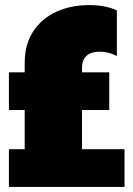

<svg xmlns="http://www.w3.org/2000/svg" viewBox="-20 -734 524 754"><path d="M15 -148H77V-302H15V-450H77V-487Q77 -559 110 -610Q143 -661 200.5 -687.5Q258 -714 330 -714Q395 -714 439 -693V-514Q407 -531 371 -531Q338 -531 320 -515Q302 -499 302 -467V-450H409V-302H302V-148H469V0H15Z"/></svg>

Font: Prompt Black
Style: Regular
Weight: 900
Designer: Katatrad Team
Foundry: CadsonDemak
Version: Version 1.001